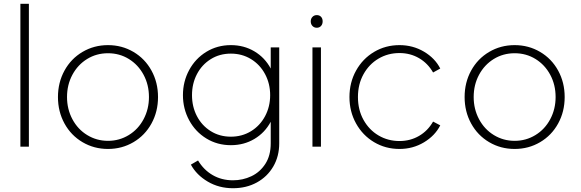

<svg xmlns="http://www.w3.org/2000/svg" viewBox="-20 -777 3077 1017"><path d="M88 -757H133V0H88Z M287 -263Q287 -340 321.5 -403Q356 -466 417 -502Q478 -538 552 -538Q626 -538 687 -502Q748 -466 782.5 -403Q817 -340 817 -263Q817 -186 782.5 -123Q748 -60 687 -24Q626 12 552 12Q478 12 417 -24Q356 -60 321.5 -123Q287 -186 287 -263ZM552 -31Q612 -31 662 -61.5Q712 -92 740.5 -145.5Q769 -199 769 -263Q769 -328 740.5 -381Q712 -434 662.5 -464.5Q613 -495 552 -495Q491 -495 441.5 -464.5Q392 -434 363.5 -381Q335 -328 335 -263Q335 -199 363.5 -145.5Q392 -92 442 -61.5Q492 -31 552 -31Z M991 95 1029 73Q1059 123 1106.5 150.5Q1154 178 1214 178Q1266 178 1311.5 156.5Q1357 135 1385.5 91Q1414 47 1414 -18V-132Q1383 -74 1327.5 -41Q1272 -8 1203 -8Q1131 -8 1073 -43.5Q1015 -79 982 -140Q949 -201 949 -273Q949 -345 982 -406Q1015 -467 1073 -502.5Q1131 -538 1203 -538Q1272 -538 1327.5 -505Q1383 -472 1414 -414V-526H1459V-18Q1459 51 1427.5 105Q1396 159 1340.5 189.5Q1285 220 1214 220Q1140 220 1080.5 185Q1021 150 991 95ZM1203 -53Q1262 -53 1309.5 -82Q1357 -111 1384 -161.5Q1411 -212 1411 -273Q1411 -334 1384 -384.5Q1357 -435 1309.5 -464Q1262 -493 1203 -493Q1143 -493 1096 -463.5Q1049 -434 1023 -384Q997 -334 997 -273Q997 -212 1023 -162Q1049 -112 1096 -82.5Q1143 -53 1203 -53Z M1635 -526H1680V0H1635ZM1658 -697Q1672 -697 1680.5 -688Q1689 -679 1689 -664Q1689 -649 1680.5 -639.5Q1672 -630 1658 -630Q1644 -630 1635 -639.5Q1626 -649 1626 -664Q1626 -678 1635 -687.5Q1644 -697 1658 -697Z M1831 -263Q1831 -340 1866 -403Q1901 -466 1961.5 -502Q2022 -538 2096 -538Q2167 -538 2225.5 -503.5Q2284 -469 2312 -414L2274 -393Q2246 -442 2199.5 -469Q2153 -496 2096 -496Q2035 -496 1985 -466.5Q1935 -437 1905.5 -384Q1876 -331 1876 -263Q1876 -195 1905.5 -142Q1935 -89 1985 -59.5Q2035 -30 2096 -30Q2153 -30 2199.5 -57Q2246 -84 2274 -133L2312 -113Q2284 -58 2225.5 -23Q2167 12 2096 12Q2022 12 1961.5 -24Q1901 -60 1866 -123Q1831 -186 1831 -263Z M2441 -263Q2441 -340 2475.5 -403Q2510 -466 2571 -502Q2632 -538 2706 -538Q2780 -538 2841 -502Q2902 -466 2936.5 -403Q2971 -340 2971 -263Q2971 -186 2936.5 -123Q2902 -60 2841 -24Q2780 12 2706 12Q2632 12 2571 -24Q2510 -60 2475.5 -123Q2441 -186 2441 -263ZM2706 -31Q2766 -31 2816 -61.5Q2866 -92 2894.5 -145.5Q2923 -199 2923 -263Q2923 -328 2894.5 -381Q2866 -434 2816.5 -464.5Q2767 -495 2706 -495Q2645 -495 2595.5 -464.5Q2546 -434 2517.5 -381Q2489 -328 2489 -263Q2489 -199 2517.5 -145.5Q2546 -92 2596 -61.5Q2646 -31 2706 -31Z"/></svg>

Font: Eudoxus Sans ExtraLight
Style: Regular
Weight: 200
Designer: Stijn de Vries
Foundry: tokotype
Version: Version 2.005